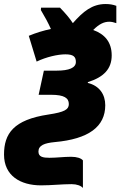

<svg xmlns="http://www.w3.org/2000/svg" viewBox="-67 -697 602 954"><path d="M345 237V100C336 89 315 82 286 82C251 82 213 87 179 87C147 87 124 83 124 56C124 25 154 14 205 9C374 -6 456 -68 456 -174C456 -228 427 -271 369 -285L370 -289C449 -314 488 -355 488 -422C488 -489 452 -528 396 -548C427 -579 451 -589 476 -589C488 -589 499 -586 511 -582V-668C495 -674 478 -677 458 -677C391 -677 346 -640 295 -582C277 -609 259 -630 231 -659H137L136 -647C157 -612 172 -584 186 -553C148 -545 112 -534 76 -519L115 -391C163 -414 220 -427 258 -427C298 -427 310 -415 310 -389C310 -360 276 -346 215 -346H151L125 -226H187C252 -226 275 -210 275 -180C275 -153 254 -140 174 -128C0 -102 -47 -33 -47 71C-47 176 34 224 137 224C189 224 240 218 289 218C315 218 336 226 345 237Z"/></svg>

Font: Noto Sans SemiCondensed Black
Style: Italic
Weight: 900
Width: 4
Italic angle: -12°
Designer: Monotype Design Team
Foundry: Monotype Imaging Inc.
Version: Version 2.013